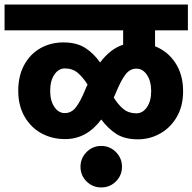

<svg xmlns="http://www.w3.org/2000/svg" viewBox="-40 -689 844 842"><path d="M0 0ZM640 -556V-486Q696 -464 729.5 -412.5Q763 -361 763 -289Q763 -224 735.5 -176.5Q708 -129 662.5 -103.5Q617 -78 565 -78Q507 -78 470.5 -101.5Q434 -125 404 -165Q340 -79 246 -79Q188 -79 141.5 -104.5Q95 -130 67.5 -178Q40 -226 40 -291Q40 -356 66 -404Q92 -452 137 -477.5Q182 -503 238 -503Q296 -503 333.5 -479Q371 -455 399 -415Q444 -475 500 -493V-556H-20V-669H784V-556ZM331 -289Q339 -309 344 -318Q324 -350 301 -369.5Q278 -389 244 -389Q217 -389 198.5 -362Q180 -335 180 -291Q180 -247 198.5 -220Q217 -193 244 -193Q273 -193 292.5 -218Q312 -243 331 -289ZM623 -289Q623 -333 604.5 -360.5Q586 -388 558 -388Q530 -388 510.5 -362.5Q491 -337 472 -291Q464 -271 459 -261Q478 -230 501 -211Q524 -192 558 -192Q586 -192 604.5 -219Q623 -246 623 -289ZM404 -49Q442 -49 468.5 -22Q495 5 495 42Q495 80 468.5 106.5Q442 133 404 133Q366 133 339.5 106.5Q313 80 313 42Q313 5 339.5 -22Q366 -49 404 -49Z"/></svg>

Font: Martel Sans ExtraBold
Style: Regular
Weight: 800
Designer: Dan Reynolds and Mathieu Réguer
Foundry: Dan Reynolds and Mathieu Réguer
Version: Version 1.002; ttfautohint (v1.1) -l 5 -r 5 -G 72 -x 0 -D la